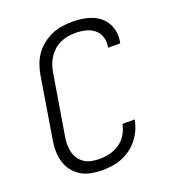

<svg xmlns="http://www.w3.org/2000/svg" viewBox="-136 -849 872 962"><g transform="rotate(-20 300.0 -367.5)"><path d="M247 8Q217 8 187.5 2.5Q158 -3 134 -17.5Q110 -32 92.5 -54.5Q75 -77 67 -104.5Q59 -132 58.5 -162Q58 -192 64 -223L117 -548Q122 -575 131.5 -601.5Q141 -628 158 -652Q175 -676 198.5 -694Q222 -712 248 -723.5Q274 -735 302 -739Q330 -743 357 -743Q383 -743 409 -739.5Q435 -736 458.5 -727Q482 -718 501.5 -702.5Q521 -687 533 -665.5Q545 -644 549 -618.5Q553 -593 548 -566L547 -559H482L483 -564Q488 -591 479.5 -616.5Q471 -642 451 -657.5Q431 -673 405 -679Q379 -685 352 -685Q332 -685 312 -681.5Q292 -678 273 -669.5Q254 -661 237.5 -646.5Q221 -632 209.5 -614.5Q198 -597 191 -577.5Q184 -558 181 -539L127 -213Q123 -192 123.5 -171Q124 -150 129 -130.5Q134 -111 145.5 -95Q157 -79 173.5 -68.5Q190 -58 210.5 -54Q231 -50 252 -50Q279 -50 307 -56.5Q335 -63 359.5 -80Q384 -97 399 -122.5Q414 -148 419 -176H484Q480 -150 469 -124.5Q458 -99 440.5 -76.5Q423 -54 400 -37Q377 -20 352 -10Q327 0 300 4Q273 8 247 8Z"/></g></svg>

Font: Iosevka Light Extended Oblique
Style: Regular
Weight: 300
Width: 7
Italic angle: -9°
Monospace: yes
Designer: Belleve Invis
Foundry: Belleve Invis
Version: Version 32.5.0; ttfautohint (v1.8.4)